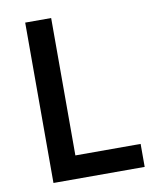

<svg xmlns="http://www.w3.org/2000/svg" viewBox="-80 -760 673 823"><g transform="rotate(-10 256.5 -349.0)"><path d="M483 0H86V-698H199V-100H483Z"/></g></svg>

Font: IBM Plex Sans Medium
Style: Regular
Weight: 500
Designer: Mike Abbink, Paul van der Laan, Pieter van Rosmalen
Foundry: Bold Monday
Version: Version 3.201